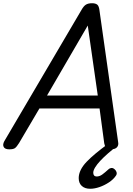

<svg xmlns="http://www.w3.org/2000/svg" viewBox="-55 -910 826 1188"><path d="M2 14Q-24 14 -32 -0.5Q-40 -15 -28 -37L450 -850Q463 -873 477 -881.5Q491 -890 515 -890Q536 -890 547 -881Q558 -872 561 -842L676 -31Q680 -11 668.5 1.5Q657 14 631 14Q609 14 601.5 5.5Q594 -3 590 -23L561 -239H189L63 -25Q48 -1 37.5 6.5Q27 14 2 14ZM236 -319H550L488 -752ZM503 258Q470 258 451 240.5Q432 223 432 192Q432 167 444.5 141.5Q457 116 481 91Q505 66 537.5 39Q570 12 611 -18L673 -17V-11Q642 14 614 38.5Q586 63 565.5 85Q545 107 533.5 126Q522 145 522 159Q522 170 527.5 176Q533 182 543 182Q561 182 577.5 170Q594 158 617 137Q623 131 633.5 129.5Q644 128 655 138Q664 146 666.5 156.5Q669 167 663 176Q647 200 619 218.5Q591 237 560.5 247.5Q530 258 503 258Z"/></svg>

Font: Playwrite AT
Style: Italic
Weight: 400
Italic angle: -13.0072°
Designer: Veronika Burian, José Scaglione
Foundry: TypeTogether
Version: Version 1.002